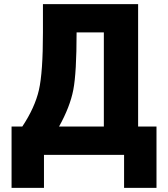

<svg xmlns="http://www.w3.org/2000/svg" viewBox="-20 -750 814 930"><path d="M266 -137H483V-593H351Q351 -397 335 -314.5Q319 -232 266 -137ZM88 -137Q149 -229 168.5 -314Q188 -399 188 -593V-730H649V-137H738V160H581V0H193V160H36V-137Z"/></svg>

Font: Mplus 1p ExtraBold
Style: Regular
Weight: 800
Version: Version 1.061